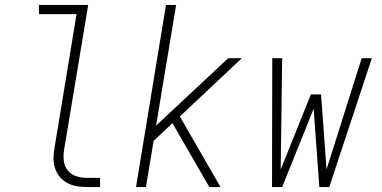

<svg xmlns="http://www.w3.org/2000/svg" viewBox="-20 -755 1540 775"><path d="M331 0Q310 0 289.5 -3.5Q269 -7 251.5 -16.5Q234 -26 221.5 -41Q209 -56 202.5 -75Q196 -94 196 -115Q196 -136 200 -158L289 -698H137V-735H336L239 -152Q235 -129 237.5 -106.5Q240 -84 253 -67.5Q266 -51 287 -44Q308 -37 331 -37H384V0Z M529 0 650 -735H691L610 -248L901 -520H956L706 -285L870 0H825L717 -187L676 -258L600 -186L569 0Z M1078 0 1079 -520H1119L1113 -71L1235 -374H1276L1298 -71L1440 -520H1481L1309 0H1269L1246 -316L1119 0Z"/></svg>

Font: Iosevka SS04 XLt Obl
Style: Regular
Weight: 200
Italic angle: -9°
Monospace: yes
Designer: Belleve Invis
Foundry: Belleve Invis
Version: Version 19.0.0; ttfautohint (v1.8.4)